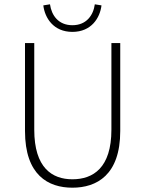

<svg xmlns="http://www.w3.org/2000/svg" viewBox="-20 -859 673 891"><path d="M316 12C428 12 538 -46 538 -251V-659H497V-257C497 -80 412 -27 316 -27C222 -27 139 -80 139 -257V-659H96V-251C96 -46 204 12 316 12ZM316 -711C404 -711 444 -776 451 -834L420 -839C413 -788 381 -742 316 -742C251 -742 219 -788 212 -839L181 -834C188 -776 228 -711 316 -711Z"/></svg>

Font: Source Sans Pro Light
Style: Regular
Weight: 300
Designer: Paul D. Hunt
Foundry: Adobe Systems Incorporated
Version: Version 3.006;hotconv 1.0.111;makeotfexe 2.5.65597